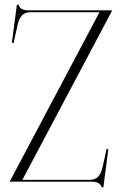

<svg xmlns="http://www.w3.org/2000/svg" viewBox="-20 -775 518 816"><path d="M75.2 -10.7H362.3Q402.8 -10.7 414.3 -58.6Q425.8 -106.4 432.6 -141.1H440.4L419.4 21H412.1Q405.3 -2.9 368.7 -2.9H21L402.8 -723.1H108.9Q67.9 -723.1 56.4 -675Q44.9 -627 38.1 -592.8H30.3L51.8 -754.9H59.1Q64.5 -731 102.1 -731H457Z"/></svg>

Font: Tartlers End
Style: Regular
Weight: 200
Designer: Peter Wiegel
Foundry: Peter Wiegel
Version: Version 1.000 2013 initial release